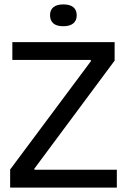

<svg xmlns="http://www.w3.org/2000/svg" viewBox="-20 -851 576 871"><path d="M26 0V-82L392 -573V-579H36V-660H500V-576L136 -86V-81H510V0ZM267 -732Q237 -732 222 -745Q207 -758 207 -782Q207 -806 222.5 -818.5Q238 -831 267 -831Q297 -831 312.5 -818.5Q328 -806 328 -781Q328 -758 312.5 -745Q297 -732 267 -732Z"/></svg>

Font: Bricolage Grotesque 72pt
Style: Regular
Weight: 400
Version: Version 1.001;gftools[0.9.33.dev8+g029e19f]